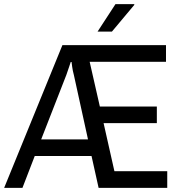

<svg xmlns="http://www.w3.org/2000/svg" viewBox="-21 -903 861 923"><path d="M517 -751 625 -880 624 -883H534L448 -751ZM453 0H783V-80H529L477 -311H733V-391H459L410 -606H777V-686H279L-1 0H87L146 -153H419ZM177 -233 298 -543C306 -565 319 -605 319 -605H323C323 -605 327 -566 334 -543L402 -233Z"/></svg>

Font: Archivo Narrow
Style: Regular
Weight: 400
Designer: Hector Gatti
Foundry: Omnibus-Type
Version: Version 1.003;PS 001.003;hotconv 1.0.70;makeotf.lib2.5.58329